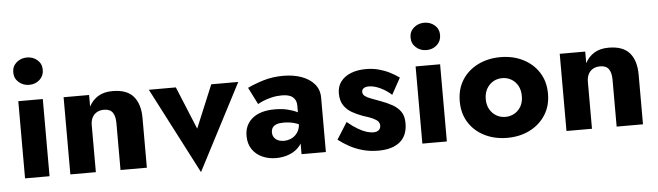

<svg xmlns="http://www.w3.org/2000/svg" viewBox="-48 -900 3904 1140"><g transform="rotate(-5 1904.0 -330.0)"><path d="M50 -633Q50 -597 76 -574Q102 -551 138 -551Q175 -551 200.5 -574Q226 -597 226 -633Q226 -669 200.5 -691.5Q175 -714 138 -714Q102 -714 76 -691.5Q50 -669 50 -633ZM65 -460V0H211V-460Z M634 -280V0H791V-296Q791 -379 752 -425Q713 -471 627 -471Q576 -471 541.5 -450Q507 -429 487 -391V-460H335V0H487V-280Q487 -307 497 -326Q507 -345 525 -355Q543 -365 567 -365Q603 -365 618.5 -343Q634 -321 634 -280Z M843 -460 1109 54 1376 -460H1215L1109 -205L1004 -460Z M1549 -144Q1549 -161 1557 -172.5Q1565 -184 1581 -190Q1597 -196 1624 -196Q1659 -196 1690.5 -186.5Q1722 -177 1746 -159V-226Q1734 -239 1710 -251Q1686 -263 1652.5 -271Q1619 -279 1577 -279Q1491 -279 1444 -240.5Q1397 -202 1397 -136Q1397 -89 1419.5 -56Q1442 -23 1479.5 -6.5Q1517 10 1561 10Q1605 10 1643 -5.5Q1681 -21 1705 -51.5Q1729 -82 1729 -126L1713 -186Q1713 -154 1699 -132Q1685 -110 1663 -99Q1641 -88 1615 -88Q1597 -88 1582 -94.5Q1567 -101 1558 -113.5Q1549 -126 1549 -144ZM1482 -319Q1492 -325 1514 -334.5Q1536 -344 1565.5 -351Q1595 -358 1626 -358Q1647 -358 1663.5 -354Q1680 -350 1691 -341Q1702 -332 1707.5 -319.5Q1713 -307 1713 -290V0H1858V-324Q1858 -372 1830 -405Q1802 -438 1754 -455.5Q1706 -473 1645 -473Q1580 -473 1525 -456Q1470 -439 1431 -420Z M1996 -167 1933 -67Q1964 -43 2000 -23.5Q2036 -4 2078.5 7.5Q2121 19 2170 19Q2253 19 2298.5 -18.5Q2344 -56 2344 -130Q2344 -173 2325.5 -199Q2307 -225 2276.5 -242Q2246 -259 2210 -272Q2176 -285 2152.5 -293.5Q2129 -302 2116.5 -312Q2104 -322 2104 -337Q2104 -350 2114.5 -358Q2125 -366 2146 -366Q2177 -366 2214 -348.5Q2251 -331 2280 -304L2334 -402Q2307 -422 2276.5 -437Q2246 -452 2211.5 -461Q2177 -470 2137 -470Q2087 -470 2048.5 -455Q2010 -440 1987.5 -411Q1965 -382 1965 -340Q1965 -296 1984 -268Q2003 -240 2032.5 -223.5Q2062 -207 2095 -195Q2132 -184 2153.5 -174Q2175 -164 2184 -153.5Q2193 -143 2193 -128Q2193 -112 2182 -102Q2171 -92 2148 -92Q2132 -92 2110 -98.5Q2088 -105 2059.5 -121.5Q2031 -138 1996 -167Z M2418 -633Q2418 -597 2444 -574Q2470 -551 2506 -551Q2543 -551 2568.5 -574Q2594 -597 2594 -633Q2594 -669 2568.5 -691.5Q2543 -714 2506 -714Q2470 -714 2444 -691.5Q2418 -669 2418 -633ZM2433 -460V0H2579V-460Z M2676 -230Q2676 -158 2710 -104Q2744 -50 2804 -20Q2864 10 2939 10Q3014 10 3073.5 -20Q3133 -50 3167.5 -104Q3202 -158 3202 -230Q3202 -303 3167.5 -357Q3133 -411 3073.5 -441Q3014 -471 2939 -471Q2864 -471 2804 -441Q2744 -411 2710 -357Q2676 -303 2676 -230ZM2831 -230Q2831 -266 2846 -292Q2861 -318 2885 -332Q2909 -346 2939 -346Q2968 -346 2992.5 -332Q3017 -318 3031.5 -292Q3046 -266 3046 -230Q3046 -194 3031.5 -168.5Q3017 -143 2992.5 -129Q2968 -115 2939 -115Q2909 -115 2885 -129Q2861 -143 2846 -168.5Q2831 -194 2831 -230Z M3591 -280V0H3748V-296Q3748 -379 3709 -425Q3670 -471 3584 -471Q3533 -471 3498.5 -450Q3464 -429 3444 -391V-460H3292V0H3444V-280Q3444 -307 3454 -326Q3464 -345 3482 -355Q3500 -365 3524 -365Q3560 -365 3575.5 -343Q3591 -321 3591 -280Z"/></g></svg>

Font: Jost
Style: Bold
Weight: 700
Version: Version 3.710